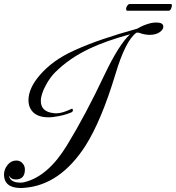

<svg xmlns="http://www.w3.org/2000/svg" viewBox="-38 -849 883 964"><path d="M67 95Q-16 95 -18 29Q-18 1 0 -21Q18 -43 44 -43Q64 -43 76 -28Q87 -16 87 2Q87 52 41 52Q17 52 7 32Q12 68 66 68Q77 68 87 65Q204 35 298 -119Q391 -271 486 -472Q558 -624 615 -677Q553 -660 502.5 -642Q452 -624 414 -606Q311 -558 238 -485Q213 -460 192 -421Q180 -399 173.5 -379Q167 -359 167 -342Q167 -288 231 -281Q234 -281 237 -280.5Q240 -280 243 -280Q261 -280 280 -286Q299 -292 320 -302Q327 -305 328 -297V-295Q328 -289 321 -285Q300 -276 277.5 -270.5Q255 -265 232 -262Q225 -261 219 -260.5Q213 -260 206 -260Q157 -260 131 -283Q105 -307 105 -346Q105 -406 162 -472Q194 -509 236 -539.5Q278 -570 333 -595Q401 -626 480.5 -653Q560 -680 651 -705Q669 -716 686 -722.5Q703 -729 719 -733Q734 -736 747 -736Q782 -736 782 -715Q782 -700 763 -687Q744 -674 713 -674Q688 -674 658 -685H647Q592 -645 542 -478Q471 -243 391 -117Q264 80 85 94Q81 94 76.5 94.5Q72 95 67 95ZM600 -795Q595 -797 595 -804Q595 -812 601 -820.5Q607 -829 614 -829H821Q825 -829 825 -821Q825 -814 820.5 -804.5Q816 -795 808 -795Z"/></svg>

Font: Carattere
Style: Regular
Weight: 400
Designer: Robert E. Leuschke
Foundry: Robert E. Leuschke
Version: Version 1.010; ttfautohint (v1.8.3)